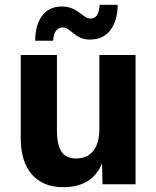

<svg xmlns="http://www.w3.org/2000/svg" viewBox="-20 -764 647 796"><path d="M242 12Q158 12 112 -41Q66 -94 66 -191V-536H216V-226Q216 -163 235 -135Q254 -107 295 -107Q341 -107 366.5 -138Q392 -169 392 -233V-536H542V0H405L403 -87Q363 12 242 12ZM353 -600Q330 -600 313.5 -607.5Q297 -615 277 -632Q266 -641 258 -645.5Q250 -650 239 -650Q224 -650 213.5 -638Q203 -626 200 -595H126Q126 -661 155 -699Q184 -737 236 -737Q260 -737 279 -729Q298 -721 318 -705Q330 -696 338.5 -691.5Q347 -687 356 -687Q371 -687 381 -699.5Q391 -712 393 -744H468Q467 -678 437.5 -639Q408 -600 353 -600Z"/></svg>

Font: Geist
Style: Bold
Weight: 400
Designer: Basement.studio, Andrés Briganti, Mateo Zaragoza
Foundry: Basement.studio, Vercel, Andrés Briganti, Guido Ferreyra, Mateo Zaragoza
Version: Version 1.401